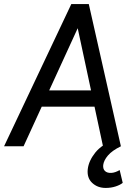

<svg xmlns="http://www.w3.org/2000/svg" viewBox="-43 -720 654 945"><path d="M-23 0 308 -700H394L73 0ZM127 -195 137 -275H458L448 -195ZM464 0 314 -700H394L552 0ZM477 205Q437 205 410.5 180Q384 155 389 112Q394 71 426 31Q458 -9 525 -35L552 0Q509 21 488.5 45Q468 69 465 92Q463 112 474 122Q485 132 504.5 131Q524 130 546 117L561 180Q549 190 526.5 197.5Q504 205 477 205Z"/></svg>

Font: Inclusive Sans
Style: Italic
Weight: 400
Italic angle: -7°
Designer: Olivia King
Foundry: Olivia King
Version: Version 2.004